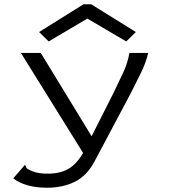

<svg xmlns="http://www.w3.org/2000/svg" viewBox="-20 -705 790 899"><path d="M200 174Q151 174 110.5 163Q70 152 42 130L89 76L96 68L101 72Q102 81 108 85Q114 89 129 96Q161 109 206 108Q262 108 300.5 85.5Q339 63 369 11L78 -457H171L409 -67L514 -275Q536 -320 557 -365.5Q578 -411 586 -457H674Q663 -411 640 -364Q617 -317 593 -270L422 52Q386 119 329.5 146.5Q273 174 200 174ZM208 -511 163 -555 371 -685H407L616 -555L571 -511L389 -618Z"/></svg>

Font: Inconsolata ExtraExpanded
Style: Regular
Weight: 400
Width: 8
Monospace: yes
Designer: Raph Levien, Cyreal, Brenton Simpson
Foundry: Raph Levien, Cyreal, Google
Version: Version 3.000; ttfautohint (v1.8.2.53-6de2)